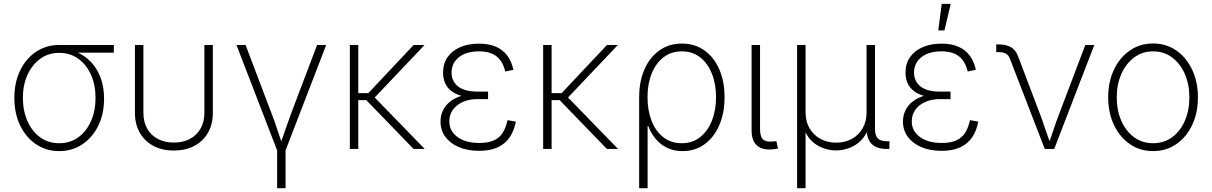

<svg xmlns="http://www.w3.org/2000/svg" viewBox="-20 -775 6308 999"><path d="M288.1 11.2Q220.7 11.2 167.7 -24.4Q114.7 -60.1 84.7 -122.6Q54.7 -185.1 54.7 -265.6Q54.7 -346.7 85 -408.7Q115.2 -470.7 168 -505.9Q220.7 -541 288.1 -541H572.3V-501H349.1L288.1 -500Q231.9 -500 189.5 -469.2Q147 -438.5 123 -385.7Q99.1 -333 99.1 -265.6Q99.1 -198.7 122.8 -145Q146.5 -91.3 189 -60.5Q231.4 -29.8 288.1 -29.8Q345.2 -29.8 387.7 -60.8Q430.2 -91.8 453.6 -145.3Q477.1 -198.7 477.1 -265.6Q477.1 -333 453.4 -386Q429.7 -439 387.2 -469.5Q344.7 -500 288.1 -500V-521Q338.4 -521 381.1 -502.7Q423.8 -484.4 455.1 -450.7Q486.3 -417 503.9 -369.1Q521.5 -321.3 521.5 -262.2Q521.5 -183.1 491.5 -121.3Q461.4 -59.6 408.7 -24.2Q356 11.2 288.1 11.2Z M884.8 8.3Q824.2 8.3 778.8 -15.6Q733.4 -39.6 707.8 -83.7Q682.1 -127.9 682.1 -187.5V-541H726.1V-189Q726.1 -140.6 745.8 -105.7Q765.6 -70.8 801.5 -52Q837.4 -33.2 884.8 -33.2Q932.1 -33.2 967.8 -52Q1003.4 -70.8 1023.4 -105.7Q1043.5 -140.6 1043.5 -189V-541H1087.4V-187.5Q1087.4 -127.9 1061.8 -83.7Q1036.1 -39.6 990.7 -15.6Q945.3 8.3 884.8 8.3Z M1423.3 11.2 1210.4 -541H1257.8L1393.6 -183.1Q1409.2 -142.6 1422.6 -101.6Q1436 -60.5 1450.7 -20.5H1437Q1451.7 -60.5 1465.3 -101.6Q1479 -142.6 1494.1 -183.1L1629.9 -541H1677.2L1464.4 11.2ZM1421.9 204.1V-3.9H1465.8V204.1Z M1844.2 -541V0H1800.3V-541ZM2189 -541 1916.5 -253.9H1823.2V-290.5H1896.5L2132.3 -541ZM2131.8 0 1881.3 -258.8 1914.6 -283.2 2189.9 0Z M2473.1 9.8Q2412.1 9.8 2366.9 -9.8Q2321.8 -29.3 2296.9 -63.5Q2272 -97.7 2272 -142.1Q2272 -174.3 2284.9 -200.9Q2297.9 -227.5 2322.8 -247.1Q2347.7 -266.6 2384.8 -277.3Q2421.9 -288.1 2470.7 -288.1H2519.5V-259.3H2463.9Q2421.9 -259.3 2388.9 -244.9Q2356 -230.5 2336.9 -204.6Q2317.9 -178.7 2317.9 -143.1Q2317.9 -93.3 2360.1 -62.3Q2402.3 -31.2 2474.1 -31.2Q2522 -31.2 2551.5 -45.4Q2581.1 -59.6 2596.9 -86.2Q2612.8 -112.8 2620.6 -149.9L2664.1 -142.1Q2655.3 -96.2 2632.8 -62Q2610.4 -27.8 2571 -9Q2531.7 9.8 2473.1 9.8ZM2470.7 -265.1Q2421.4 -265.1 2386.2 -274.7Q2351.1 -284.2 2328.6 -301.5Q2306.2 -318.8 2295.7 -343.3Q2285.2 -367.7 2285.2 -397Q2285.2 -443.4 2308.3 -477.1Q2331.5 -510.7 2373.8 -529.3Q2416 -547.9 2472.7 -547.9Q2523.9 -547.9 2560.1 -532.2Q2596.2 -516.6 2618.9 -486.3Q2641.6 -456.1 2651.4 -412.1L2608.9 -402.8Q2596.7 -455.1 2564 -481.4Q2531.2 -507.8 2472.7 -507.8Q2406.7 -507.8 2368.4 -477.8Q2330.1 -447.8 2329.6 -397.9Q2329.6 -351.6 2363.8 -325Q2397.9 -298.3 2464.4 -298.3H2519.5V-265.1Z M2850.1 -541V0H2806.2V-541ZM3194.8 -541 2922.4 -253.9H2829.1V-290.5H2902.3L3138.2 -541ZM3137.7 0 2887.2 -258.8 2920.4 -283.2 3195.8 0Z M3305.7 204.1V-269.5Q3305.7 -351.6 3333.3 -414.3Q3360.8 -477.1 3410.9 -512.7Q3460.9 -548.3 3527.8 -548.3Q3595.2 -548.3 3645 -512.9Q3694.8 -477.5 3722.4 -414.6Q3750 -351.6 3750 -269.5Q3750 -187.5 3722.7 -124Q3695.3 -60.5 3646.2 -24.7Q3597.2 11.2 3531.7 11.2Q3485.4 11.2 3450 -6.3Q3414.6 -23.9 3390.4 -53.7Q3366.2 -83.5 3353 -119.1H3349.6V204.1ZM3526.9 -29.8Q3582.5 -29.8 3622.3 -61Q3662.1 -92.3 3683.8 -146.5Q3705.6 -200.7 3705.6 -269.5Q3705.6 -337.9 3684.1 -391.6Q3662.6 -445.3 3623 -476.6Q3583.5 -507.8 3527.8 -507.8Q3472.7 -507.8 3432.6 -477.1Q3392.6 -446.3 3370.8 -392.6Q3349.1 -338.9 3349.1 -269.5Q3349.1 -200.2 3370.4 -146Q3391.6 -91.8 3431.6 -60.8Q3471.7 -29.8 3526.9 -29.8Z M4002.9 1.5Q3949.7 7.8 3920.2 -16.6Q3890.6 -41 3890.6 -97.2V-541H3934.6V-103.5Q3934.6 -61 3952.6 -47.6Q3970.7 -34.2 4005.4 -39.6Q4011.2 -40 4013.4 -40Q4015.6 -40 4019.5 -41L4027.8 -2Q4022.9 -1 4016.4 0Q4009.8 1 4002.9 1.5Z M4127.4 204.1V-541H4171.4V-191.4Q4171.4 -143.1 4192.1 -107.4Q4212.9 -71.8 4249.3 -52.2Q4285.6 -32.7 4330.6 -32.7Q4376 -32.7 4411.9 -52.2Q4447.8 -71.8 4468.3 -107.4Q4488.8 -143.1 4488.8 -191.4V-541H4532.7V-105.5Q4532.7 -69.8 4547.4 -54.9Q4562 -40 4595.2 -40H4607.9V0H4594.2Q4541.5 0 4515.4 -26.1Q4489.3 -52.2 4489.3 -105V-177.2H4507.8Q4507.8 -124.5 4490.7 -88.9Q4473.6 -53.2 4446.5 -32Q4419.4 -10.7 4388.7 -1.5Q4357.9 7.8 4330.6 7.8Q4302.7 7.8 4272 -1.5Q4241.2 -10.7 4214.1 -32Q4187 -53.2 4170.2 -88.9Q4153.3 -124.5 4153.3 -177.2H4171.4V204.1Z M4879.4 9.8Q4818.4 9.8 4773.2 -9.8Q4728 -29.3 4703.1 -63.5Q4678.2 -97.7 4678.2 -142.1Q4678.2 -174.3 4691.2 -200.9Q4704.1 -227.5 4729 -247.1Q4753.9 -266.6 4791 -277.3Q4828.1 -288.1 4877 -288.1H4925.8V-259.3H4870.1Q4828.1 -259.3 4795.2 -244.9Q4762.2 -230.5 4743.2 -204.6Q4724.1 -178.7 4724.1 -143.1Q4724.1 -93.3 4766.4 -62.3Q4808.6 -31.2 4880.4 -31.2Q4928.2 -31.2 4957.8 -45.4Q4987.3 -59.6 5003.2 -86.2Q5019 -112.8 5026.9 -149.9L5070.3 -142.1Q5061.5 -96.2 5039.1 -62Q5016.6 -27.8 4977.3 -9Q4938 9.8 4879.4 9.8ZM4877 -265.1Q4827.6 -265.1 4792.5 -274.7Q4757.3 -284.2 4734.9 -301.5Q4712.4 -318.8 4701.9 -343.3Q4691.4 -367.7 4691.4 -397Q4691.4 -443.4 4714.6 -477.1Q4737.8 -510.7 4780 -529.3Q4822.3 -547.9 4878.9 -547.9Q4930.2 -547.9 4966.3 -532.2Q5002.4 -516.6 5025.1 -486.3Q5047.9 -456.1 5057.6 -412.1L5015.1 -402.8Q5002.9 -455.1 4970.2 -481.4Q4937.5 -507.8 4878.9 -507.8Q4813 -507.8 4774.7 -477.8Q4736.3 -447.8 4735.8 -397.9Q4735.8 -351.6 4770 -325Q4804.2 -298.3 4870.6 -298.3H4925.8V-265.1ZM4861.8 -616.7 4879.9 -754.9H4926.8L4894 -616.7Z M5416 0 5234.4 -470.2Q5227.1 -488.8 5212.9 -496.3Q5198.7 -503.9 5175.3 -503.9H5163.6V-543.9H5176.3Q5214.8 -543.9 5239.5 -529.8Q5264.2 -515.6 5275.9 -485.4L5390.6 -183.1Q5405.8 -142.6 5419.4 -101.6Q5433.1 -60.5 5447.8 -20.5H5433.6Q5448.7 -60.5 5462.2 -101.6Q5475.6 -142.6 5491.2 -183.1L5627 -541H5673.8L5465.3 0Z M5979.5 11.2Q5912.1 11.2 5859.4 -24.9Q5806.6 -61 5776.4 -124.3Q5746.1 -187.5 5746.1 -268.6Q5746.1 -350.1 5776.4 -413.3Q5806.6 -476.6 5859.4 -512.7Q5912.1 -548.8 5979.5 -548.8Q6047.4 -548.8 6099.9 -512.7Q6152.3 -476.6 6182.6 -413.1Q6212.9 -349.6 6212.9 -268.6Q6212.9 -187.5 6182.9 -124.3Q6152.8 -61 6100.1 -24.9Q6047.4 11.2 5979.5 11.2ZM5979.5 -29.8Q6036.6 -29.8 6079.1 -61.3Q6121.6 -92.8 6145 -147Q6168.5 -201.2 6168.5 -268.6Q6168.5 -335.9 6144.8 -390.1Q6121.1 -444.3 6078.6 -476.1Q6036.1 -507.8 5979.5 -507.8Q5923.3 -507.8 5880.9 -475.8Q5838.4 -443.8 5814.5 -389.9Q5790.5 -335.9 5790.5 -268.6Q5790.5 -201.2 5814.2 -147Q5837.9 -92.8 5880.4 -61.3Q5922.9 -29.8 5979.5 -29.8Z"/></svg>

Font: Inter 17pt ExtraLight
Style: Regular
Weight: 250
Version: Version 4.001;git-66647c0bb